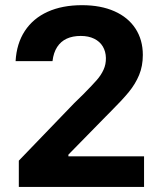

<svg xmlns="http://www.w3.org/2000/svg" viewBox="-20 -736 627 756"><path d="M54.1 -103.4 271.7 -329.3Q287.5 -345.3 309.2 -366Q344 -401.3 361 -420.7Q378 -440.1 387.7 -461.4Q397.5 -482.7 397 -507.9Q396.5 -533.4 384.7 -553.1Q372.9 -572.8 350.7 -583.6Q328.6 -594.5 298 -594.5Q266.1 -594.5 242.8 -583.8Q219.4 -573 205.1 -551Q190.7 -529 186.7 -495.2H41.4Q45.3 -564.6 77.8 -614.1Q110.4 -663.7 167.6 -689.6Q224.9 -715.6 303 -715.6Q376.6 -715.6 430.5 -691.7Q484.5 -667.8 513.4 -623.5Q542.4 -579.2 542.4 -519.6Q542.4 -476 527.8 -440.7Q513.2 -405.5 487.4 -373.9Q461.6 -342.3 413 -293.9L396.9 -277.7L249.3 -127.1V-120.5H547.2V0H54.1Z"/></svg>

Font: Wand UI Pro
Style: Regular
Weight: 400
Designer: Andreas Faust
Version: Version 1.003;FEAKit 1.0